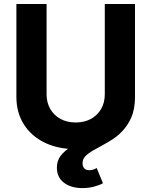

<svg xmlns="http://www.w3.org/2000/svg" viewBox="-20 -748 769 976"><path d="M512.7 -727.5H666.2V-255.9Q666.2 -176.2 628.5 -116.4Q590.8 -56.5 522.9 -23.3Q455.1 10 364.6 10Q274.2 10 206.4 -23.3Q138.6 -56.5 100.9 -116.4Q63.3 -176.2 63.3 -255.9V-727.5H216.8V-268.6Q216.8 -226.8 235.3 -194.5Q253.7 -162.2 287 -143.8Q320.2 -125.4 364.6 -125.4Q409.4 -125.4 442.6 -143.8Q475.8 -162.2 494.2 -194.5Q512.7 -226.8 512.7 -268.6ZM399.1 208.2Q341.4 208.2 305.3 181Q269.2 153.7 269.2 104.5Q269.2 68.9 288.4 43.8Q307.5 18.8 339.3 0Q371 -18.8 408.8 -35.5Q446.6 -52.2 484.4 -70.8Q522.2 -89.5 553.9 -113.8Q585.6 -138.2 604.8 -172.6Q623.9 -206.9 623.9 -255.5H666.2Q666.2 -193 647 -149.8Q627.7 -106.5 597.4 -77.2Q567 -47.9 532.9 -27.8Q498.8 -7.7 468.5 8.3Q438.1 24.2 418.8 41.1Q399.6 58 399.6 81.5Q399.6 98.1 408.3 107.7Q417 117.2 434.5 117.2Q445.3 117.2 454.5 114Q463.8 110.7 471.6 106.2L503.3 183.5Q484.9 193.8 457 201Q429.2 208.2 399.1 208.2Z"/></svg>

Font: Inter
Style: Regular
Weight: 400
Designer: Rasmus Andersson
Foundry: rsms
Version: Version 4.000;git-8c9346024